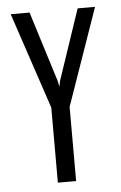

<svg xmlns="http://www.w3.org/2000/svg" viewBox="-47 -626 416 660"><g transform="rotate(-5 161.0 -295.5)"><path d="M126 0V-259L15 -591H80L156 -348L160 -328L164 -348L246 -591H306L189 -256V0Z"/></g></svg>

Font: Alumni Sans Thin
Style: Regular
Weight: 400
Version: Version 1.018